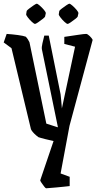

<svg xmlns="http://www.w3.org/2000/svg" viewBox="-50 -795 520 1036"><path d="M157 -55Q154 -57 144.5 -65Q135 -73 127 -82.5Q119 -92 117 -98L12 -535L-30 -566L-14 -612Q16 -610 46 -606Q76 -602 89 -597Q95 -591 100.5 -582.5Q106 -574 109 -567L200 -128L262 -108V-111L176 -529Q174 -540 179 -561.5Q184 -583 189 -603H213L277 -286Q278 -282 279.5 -261Q281 -240 284 -210L355 -543L297 -558V-596Q338 -602 371 -607Q404 -612 415 -612Q422 -612 434 -600.5Q446 -589 450 -580L325 -116L277 141L326 159V209Q314 210 294 212.5Q274 215 253 216.5Q232 218 217 219.5Q202 221 199 221Q196 221 188.5 211.5Q181 202 174 191.5Q167 181 167 178L239 -34Q220 -38 194 -44.5Q168 -51 157 -55ZM270 -736Q271 -739 283 -748.5Q295 -758 308 -766.5Q321 -775 324 -775Q329 -775 341 -764.5Q353 -754 363.5 -741.5Q374 -729 373 -723L369 -705Q368 -702 356 -692.5Q344 -683 331.5 -674.5Q319 -666 315 -666Q310 -666 298 -677Q286 -688 276.5 -700.5Q267 -713 267 -717ZM94 -736Q95 -739 107 -748.5Q119 -758 132 -766.5Q145 -775 148 -775Q153 -775 165 -764.5Q177 -754 187.5 -741.5Q198 -729 197 -723L193 -705Q192 -702 180 -692.5Q168 -683 155.5 -674.5Q143 -666 139 -666Q134 -666 122 -677Q110 -688 100.5 -700.5Q91 -713 91 -717Z"/></svg>

Font: Grenze Gotisch
Style: Regular
Weight: 400
Designer: Renata Polastri
Foundry: Omnibus-Type
Version: Version 1.001